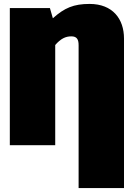

<svg xmlns="http://www.w3.org/2000/svg" viewBox="-20 -739 676 977"><path d="M436 -719C355 -719 308 -699 249 -646L234 -698H30V0H261V-510C289 -542 313 -554 343 -554C370 -554 380 -540 380 -509V218H611V-543C611 -643 553 -719 436 -719Z"/></svg>

Font: Fira Sans Ultra
Style: Regular
Weight: 950
Designer: Carrois Corporate & Edenspiekermann AG
Foundry: Carrois Corporate GbR & Edenspiekermann AG
Version: Version 4.203;PS 004.203;hotconv 1.0.88;makeotf.lib2.5.64775